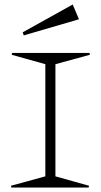

<svg xmlns="http://www.w3.org/2000/svg" viewBox="-20 -836 449 856"><path d="M28.8 -7.8 182.1 -49.8V-549.8L32.2 -591.8L34.2 -600.1H378.9L380.9 -591.8L227.1 -549.8V-49.8L377 -7.8L375 0H30.8ZM81.1 -691.9 304.2 -815.9 332 -750 85.9 -678.2Z"/></svg>

Font: Halibut Exp Thin
Style: Regular
Weight: 250
Width: 7
Designer: Matteo Maggi
Foundry: Collletttivo
Version: Version 3.080 | FøM Fix